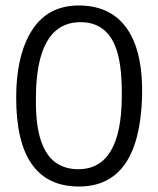

<svg xmlns="http://www.w3.org/2000/svg" viewBox="-20 -664 575 700"><path d="M498 -311Q488 16 268 16Q39 16 39 -308Q39 -453 89 -541Q147 -644 267 -644Q391 -644 450 -549Q502 -464 498 -311ZM424 -309Q426 -440 397 -503Q359 -587 265 -583Q112 -575 111 -308Q109 -191 138 -129Q175 -47 267 -47Q422 -49 424 -309Z"/></svg>

Font: GFS Neohellenic Rg
Style: Regular
Weight: 400
Designer: Takis Katsoulidis and George D. Matthiopoulos
Foundry: Takis Katsoulidis and George D. Matthiopoulos
Version: Version 1.0